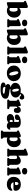

<svg xmlns="http://www.w3.org/2000/svg" viewBox="2977 -3772 1040 7034"><g transform="rotate(90 3497.0 -255.0)"><path d="M272 -710V-438Q303.5 -466.5 339.8 -481.8Q376 -497 418 -497Q477.5 -497 524.5 -466.5Q571.5 -436 598.8 -382.2Q626 -328.5 626 -258Q626 -176.5 592.5 -115.2Q559 -54 501 -20Q443 14 370 14Q294 14 241.5 -27L189 -9Q154.5 2.5 135 7.8Q115.5 13 97 13Q80.5 13 70.2 3.5Q60 -6 60 -24V-580.5Q60 -600 55.2 -607.2Q50.5 -614.5 41.5 -618.5L32.5 -622.5Q10 -632.5 10 -654.5Q10 -668.5 18 -677.5Q26 -686.5 45.5 -694L154 -736Q180.5 -746 196.2 -750.5Q212 -755 227.5 -755Q249 -755 260.5 -742.2Q272 -729.5 272 -710ZM324.5 -383Q295 -383.5 272 -363V-102.5Q285 -90.5 298.8 -85.5Q312.5 -80.5 327.5 -80.5Q363 -80.5 385 -117.8Q407 -155 407 -235.5Q407 -313.5 383.2 -348.5Q359.5 -383.5 324.5 -383Z M820 -541Q764 -541 731.5 -567Q699 -593 699 -638Q699 -682.5 731.5 -708Q764 -733.5 820 -733.5Q876 -733.5 908.5 -708Q941 -682.5 941 -638Q941 -593 908.5 -567Q876 -541 820 -541ZM937 -452V-123.5Q937 -100.5 940.2 -91.8Q943.5 -83 951 -78.5L960 -73.5Q983 -60 983 -36.5Q983 0 940.5 0H721.5Q679 0 679 -36.5Q679 -60 702.5 -73.5L711.5 -78.5Q718.5 -83 721.8 -91.8Q725 -100.5 725 -123.5V-322.5Q725 -342 720.2 -349.2Q715.5 -356.5 706.5 -360.5L697.5 -364.5Q675 -374.5 675 -396.5Q675 -410.5 683 -419.5Q691 -428.5 710.5 -436L819 -478Q845.5 -488 861.2 -492.5Q877 -497 892.5 -497Q914 -497 925.5 -484.2Q937 -471.5 937 -452Z M1274 -710V-438Q1305.5 -466.5 1341.8 -481.8Q1378 -497 1420 -497Q1479.5 -497 1526.5 -466.5Q1573.5 -436 1600.8 -382.2Q1628 -328.5 1628 -258Q1628 -176.5 1594.5 -115.2Q1561 -54 1503 -20Q1445 14 1372 14Q1296 14 1243.5 -27L1191 -9Q1156.5 2.5 1137 7.8Q1117.5 13 1099 13Q1082.5 13 1072.2 3.5Q1062 -6 1062 -24V-580.5Q1062 -600 1057.2 -607.2Q1052.5 -614.5 1043.5 -618.5L1034.5 -622.5Q1012 -632.5 1012 -654.5Q1012 -668.5 1020 -677.5Q1028 -686.5 1047.5 -694L1156 -736Q1182.5 -746 1198.2 -750.5Q1214 -755 1229.5 -755Q1251 -755 1262.5 -742.2Q1274 -729.5 1274 -710ZM1326.5 -383Q1297 -383.5 1274 -363V-102.5Q1287 -90.5 1300.8 -85.5Q1314.5 -80.5 1329.5 -80.5Q1365 -80.5 1387 -117.8Q1409 -155 1409 -235.5Q1409 -313.5 1385.2 -348.5Q1361.5 -383.5 1326.5 -383Z M1939 -710V-123.5Q1939 -100.5 1942.2 -91.8Q1945.5 -83 1953 -78.5L1962 -73.5Q1985 -60 1985 -36.5Q1985 0 1942.5 0H1723.5Q1681 0 1681 -36.5Q1681 -60 1704.5 -73.5L1713.5 -78.5Q1720.5 -83 1723.8 -91.8Q1727 -100.5 1727 -123.5V-580.5Q1727 -600 1722.2 -607.2Q1717.5 -614.5 1708.5 -618.5L1699.5 -622.5Q1677 -632.5 1677 -654.5Q1677 -668.5 1685 -677.5Q1693 -686.5 1712.5 -694L1821 -736Q1847.5 -746 1863.2 -750.5Q1879 -755 1894.5 -755Q1916 -755 1927.5 -742.2Q1939 -729.5 1939 -710Z M2174 -541Q2118 -541 2085.5 -567Q2053 -593 2053 -638Q2053 -682.5 2085.5 -708Q2118 -733.5 2174 -733.5Q2230 -733.5 2262.5 -708Q2295 -682.5 2295 -638Q2295 -593 2262.5 -567Q2230 -541 2174 -541ZM2291 -452V-123.5Q2291 -100.5 2294.2 -91.8Q2297.5 -83 2305 -78.5L2314 -73.5Q2337 -60 2337 -36.5Q2337 0 2294.5 0H2075.5Q2033 0 2033 -36.5Q2033 -60 2056.5 -73.5L2065.5 -78.5Q2072.5 -83 2075.8 -91.8Q2079 -100.5 2079 -123.5V-322.5Q2079 -342 2074.2 -349.2Q2069.5 -356.5 2060.5 -360.5L2051.5 -364.5Q2029 -374.5 2029 -396.5Q2029 -410.5 2037 -419.5Q2045 -428.5 2064.5 -436L2173 -478Q2199.5 -488 2215.2 -492.5Q2231 -497 2246.5 -497Q2268 -497 2279.5 -484.2Q2291 -471.5 2291 -452Z M2671.5 -497Q2757 -497 2820.5 -464.5Q2884 -432 2919 -374Q2954 -316 2954 -239.5Q2954 -168 2917.2 -110.5Q2880.5 -53 2815 -19.5Q2749.5 14 2663.5 14Q2578.5 14 2515 -18.5Q2451.5 -51 2416.2 -109.5Q2381 -168 2381 -245Q2381 -315.5 2417.8 -372.8Q2454.5 -430 2519.8 -463.5Q2585 -497 2671.5 -497ZM2708.5 -75.5Q2734.5 -82 2742.2 -127Q2750 -172 2730 -257Q2709.5 -341.5 2682.5 -378.5Q2655.5 -415.5 2628 -408.5Q2602.5 -402 2594.2 -358Q2586 -314 2606.5 -227Q2626 -142 2653.2 -105.2Q2680.5 -68.5 2708.5 -75.5Z M3374.5 -74Q3493 -62 3545 -29.8Q3597 2.5 3597 68Q3597 145 3510.2 195Q3423.5 245 3256 245Q3162 245 3106 233.2Q3050 221.5 3025.5 199.2Q3001 177 3001 146.5Q3001 110.5 3030 87Q3059 63.5 3132 55Q3089 41 3074 20.8Q3059 0.5 3059 -27.5Q3059 -60.5 3085.8 -88Q3112.5 -115.5 3182 -125.5Q3100.5 -143.5 3057.8 -188.8Q3015 -234 3015 -294.5Q3015 -385 3089.2 -439.8Q3163.5 -494.5 3295.5 -494.5Q3338 -494.5 3375 -487.5L3375.5 -488.5Q3403.5 -557.5 3447 -590.5Q3490.5 -623.5 3540.5 -623.5Q3578 -623.5 3603 -601.5Q3628 -579.5 3628 -538Q3628 -500 3609.5 -476.8Q3591 -453.5 3559 -453.5Q3537.5 -453.5 3525.8 -461.5Q3514 -469.5 3506 -479.8Q3498 -490 3489.2 -498Q3480.5 -506 3465 -506Q3441.5 -506 3425 -474Q3488.5 -451.5 3521.2 -408.2Q3554 -365 3554 -312.5Q3554 -253.5 3520.8 -209Q3487.5 -164.5 3426.8 -140Q3366 -115.5 3282.5 -115.5Q3264 -115.5 3246.5 -116.5Q3236.5 -110.5 3236.5 -104Q3236.5 -97 3245.5 -92.8Q3254.5 -88.5 3283.8 -84.5Q3313 -80.5 3374.5 -74ZM3265 -428.5Q3217 -424 3232 -323Q3248 -178 3303.5 -183Q3328.5 -185.5 3336.2 -212Q3344 -238.5 3336.5 -292Q3329 -359 3311.5 -395Q3294 -431 3265 -428.5ZM3163 97.5Q3163 128.5 3191.5 146.5Q3220 164.5 3299.5 164.5Q3368.5 164.5 3390.8 154.2Q3413 144 3413 124.5Q3413 104 3377.8 96Q3342.5 88 3250 77Q3205 72 3172 65.5Q3163 77 3163 97.5Z M3868.5 -449 3877 -386.5Q3895 -443 3930.8 -470Q3966.5 -497 4011.5 -497Q4062 -497 4090.5 -465Q4119 -433 4119 -368.5Q4119 -303 4093 -272.5Q4067 -242 4025 -242Q3982 -242 3960.5 -262.5Q3939 -283 3939 -319.5V-340.5Q3938.5 -367.5 3917 -367.5Q3902 -367.5 3892 -346.8Q3882 -326 3882 -280V-123.5Q3882 -103 3887.8 -93.2Q3893.5 -83.5 3910 -81L3946.5 -74.5Q3978.5 -69 3978.5 -37Q3978.5 0 3936 0H3669Q3626.5 0 3626.5 -36.5Q3626.5 -60 3650 -73.5L3659 -78.5Q3666 -82.5 3669.2 -91.5Q3672.5 -100.5 3672.5 -123.5V-321.5Q3672.5 -341 3667.8 -348.2Q3663 -355.5 3654 -359.5L3645 -363.5Q3622.5 -373.5 3622.5 -395.5Q3622.5 -421 3658 -435L3765 -476.5Q3793.5 -488 3808.5 -492.5Q3823.5 -497 3834 -497Q3848 -497 3856.5 -486.2Q3865 -475.5 3868.5 -449Z M4157.5 -107.5Q4157.5 -176.5 4220.8 -217Q4284 -257.5 4393 -257.5Q4423.5 -257.5 4447 -253V-392Q4447 -410.5 4436.8 -422.2Q4426.5 -434 4409 -434Q4396 -434 4386.2 -427.8Q4376.5 -421.5 4376.5 -411V-368Q4376.5 -326 4347.8 -303Q4319 -280 4265.5 -280Q4220 -280 4197.8 -299.2Q4175.5 -318.5 4175.5 -353Q4175.5 -386 4206.5 -419Q4237.5 -452 4300 -474Q4362.5 -496 4457.5 -496Q4558 -496 4607.2 -457.2Q4656.5 -418.5 4656.5 -351.5V-124Q4656.5 -115.5 4661 -109.2Q4665.5 -103 4676 -103Q4683 -103 4687.5 -106Q4692 -109 4695.5 -112Q4698.5 -114.5 4701.8 -116.5Q4705 -118.5 4709.5 -118.5Q4720.5 -118.5 4726 -110.5Q4731.5 -102.5 4731.5 -91.5Q4731.5 -67.5 4715.5 -43.2Q4699.5 -19 4668.8 -2.5Q4638 14 4594 14Q4549 14 4516 -2.8Q4483 -19.5 4471 -46.5Q4445 -17.5 4402 -1.8Q4359 14 4311.5 14Q4241.5 14 4199.5 -20.8Q4157.5 -55.5 4157.5 -107.5ZM4371 -147Q4371 -118.5 4384.8 -103.2Q4398.5 -88 4421.5 -88Q4434.5 -88 4447 -93V-199Q4435.5 -203 4421 -203Q4398 -203 4384.5 -188Q4371 -173 4371 -147Z M5008.5 -452V-428.5Q5041.5 -461.5 5080.2 -479.2Q5119 -497 5164.5 -497Q5224 -497 5271 -466.5Q5318 -436 5345.2 -382.2Q5372.5 -328.5 5372.5 -258Q5372.5 -176.5 5339 -115.2Q5305.5 -54 5247.5 -20Q5189.5 14 5116.5 14Q5061 14 5018.5 -7.5V109.5Q5018.5 132.5 5021.8 141.2Q5025 150 5032.5 154.5L5041.5 159.5Q5064.5 173 5064.5 196.5Q5064.5 233 5022 233H4803Q4760.5 233 4760.5 196.5Q4760.5 173 4784 159.5L4793 154.5Q4800 150 4803.2 141.2Q4806.5 132.5 4806.5 109.5V-322.5Q4806.5 -342 4801.8 -349.2Q4797 -356.5 4788 -360.5L4779 -364.5Q4756.5 -374.5 4756.5 -396.5Q4756.5 -410.5 4764.5 -419Q4772.5 -427.5 4792 -436L4890.5 -478Q4915 -488.5 4931.5 -492.8Q4948 -497 4964 -497Q4985.5 -497 4997 -484.2Q5008.5 -471.5 5008.5 -452ZM5071 -383Q5041.5 -383.5 5018.5 -363V-102.5Q5031.5 -90.5 5045.2 -85.5Q5059 -80.5 5074 -80.5Q5109.5 -80.5 5131.5 -117.8Q5153.5 -155 5153.5 -235.5Q5153.5 -313.5 5129.8 -348.5Q5106 -383.5 5071 -383Z M5683.5 -710V-406Q5741 -456.5 5785.8 -476.8Q5830.5 -497 5868.5 -497Q5935.5 -497 5976.5 -452.8Q6017.5 -408.5 6017.5 -337V-123.5Q6017.5 -100.5 6020.8 -91.8Q6024 -83 6031.5 -78.5L6040.5 -73.5Q6063.5 -59.5 6063.5 -36.5Q6063.5 0 6021 0H5806Q5765.5 0 5765.5 -37.5Q5765.5 -58.5 5783.5 -70.5L5792.5 -76Q5800 -80.5 5802.8 -89.8Q5805.5 -99 5805.5 -123.5V-296.5Q5805.5 -360.5 5750 -360.5Q5733.5 -360.5 5715.8 -354.8Q5698 -349 5683.5 -336V-123.5Q5683.5 -99 5686.5 -89.8Q5689.5 -80.5 5697 -76L5706 -70.5Q5723.5 -58.5 5723.5 -37.5Q5723.5 0 5683.5 0H5468Q5425.5 0 5425.5 -36.5Q5425.5 -60 5449 -73.5L5458 -78.5Q5465 -83 5468.2 -91.8Q5471.5 -100.5 5471.5 -123.5V-580.5Q5471.5 -600 5466.8 -607.2Q5462 -614.5 5453 -618.5L5444 -622.5Q5421.5 -632.5 5421.5 -654.5Q5421.5 -668.5 5429.5 -677.5Q5437.5 -686.5 5457 -694L5565.5 -736Q5591 -746 5607 -750.5Q5623 -755 5640 -755Q5660.5 -755 5672 -742.2Q5683.5 -729.5 5683.5 -710Z M6252.5 -541Q6196.5 -541 6164 -567Q6131.5 -593 6131.5 -638Q6131.5 -682.5 6164 -708Q6196.5 -733.5 6252.5 -733.5Q6308.5 -733.5 6341 -708Q6373.5 -682.5 6373.5 -638Q6373.5 -593 6341 -567Q6308.5 -541 6252.5 -541ZM6369.5 -452V-123.5Q6369.5 -100.5 6372.8 -91.8Q6376 -83 6383.5 -78.5L6392.5 -73.5Q6415.5 -60 6415.5 -36.5Q6415.5 0 6373 0H6154Q6111.5 0 6111.5 -36.5Q6111.5 -60 6135 -73.5L6144 -78.5Q6151 -83 6154.2 -91.8Q6157.5 -100.5 6157.5 -123.5V-322.5Q6157.5 -342 6152.8 -349.2Q6148 -356.5 6139 -360.5L6130 -364.5Q6107.5 -374.5 6107.5 -396.5Q6107.5 -410.5 6115.5 -419.5Q6123.5 -428.5 6143 -436L6251.5 -478Q6278 -488 6293.8 -492.5Q6309.5 -497 6325 -497Q6346.5 -497 6358 -484.2Q6369.5 -471.5 6369.5 -452Z M6970 -307.5Q6970 -269.5 6948 -248.8Q6926 -228 6886.5 -228H6655.5Q6670.5 -178 6706.8 -154.2Q6743 -130.5 6795.5 -130.5Q6827 -130.5 6855.5 -139.2Q6884 -148 6909 -169Q6923 -181 6930.8 -185.2Q6938.5 -189.5 6946 -189.5Q6968 -188.5 6968 -156Q6968 -111.5 6938.2 -72.8Q6908.5 -34 6855 -10Q6801.5 14 6729.5 14Q6650 14 6589 -16.8Q6528 -47.5 6493.5 -102.2Q6459 -157 6459 -230.5Q6459 -309 6491.2 -369.2Q6523.5 -429.5 6585.8 -463.2Q6648 -497 6737.5 -497Q6812.5 -497 6864.2 -471.8Q6916 -446.5 6943 -403.8Q6970 -361 6970 -307.5ZM6646 -301.5Q6646 -293.5 6646.5 -285.5H6730.5Q6761 -285.5 6761 -315Q6761 -367 6745.5 -389.5Q6730 -412 6708 -412Q6682.5 -412 6664.2 -385.8Q6646 -359.5 6646 -301.5Z"/></g></svg>

Font: Fraunces 9pt Soft Black
Style: Regular
Weight: 900
Version: Version 1.000;[b76b70a41]